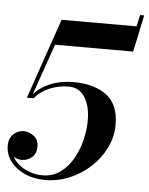

<svg xmlns="http://www.w3.org/2000/svg" viewBox="-56 -850 702 906"><g transform="rotate(5 295.0 -397.0)"><path d="M500.5 -278Q500.5 -220.5 474.8 -168.5Q449 -116.5 405.2 -76.2Q361.5 -36 306.2 -13Q251 10 192.5 10Q138 10 95 -9.5Q52 -29 27 -62.2Q2 -95.5 2 -136.5Q2 -171 22.8 -191Q43.5 -211 72 -211Q96.5 -211 119.5 -193.8Q142.5 -176.5 142.5 -142.5Q142.5 -111.5 121.8 -93.2Q101 -75 74 -75Q53.5 -75 35 -87Q54 -51.5 94 -31.2Q134 -11 176 -11Q226 -11 262.2 -37.8Q298.5 -64.5 322 -106.8Q345.5 -149 356.8 -197Q368 -245 368 -288Q368 -355 341.5 -397Q315 -439 264.5 -439Q217.5 -439 174 -420.8Q130.5 -402.5 104.5 -369.5H72.5L203.5 -750H559L570.5 -804.5H590L553 -630H183L98 -386.5Q127 -421.5 175.8 -441.8Q224.5 -462 286 -462Q383 -462 441.8 -418.8Q500.5 -375.5 500.5 -278Z"/></g></svg>

Font: Bodoni* 11pt Medium
Style: Italic
Weight: 500
Italic angle: -13°
Version: Version 2.3